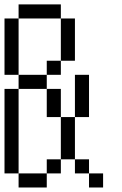

<svg xmlns="http://www.w3.org/2000/svg" viewBox="-20 -832 540 852"><path d="M62.5 -62.5H187.5V0H62.5V-62.5H0V-437.5H62.5ZM375 -62.5H437.5V0H375V-62.5H312.5V-125H375ZM187.5 -125H250V-62.5H187.5ZM250 -312.5H312.5V-125H250ZM187.5 -437.5H250V-312.5H187.5ZM312.5 -500H375V-312.5H312.5ZM62.5 -500H187.5V-437.5H62.5V-500H0V-750H62.5ZM187.5 -562.5H250V-500H187.5ZM250 -750H312.5V-562.5H250ZM62.5 -812.5H250V-750H62.5Z"/></svg>

Font: HE실루아
Style: regular
Weight: 500
Monospace: yes
Designer: Taeyun An (WindowsTiger)
Version: v1